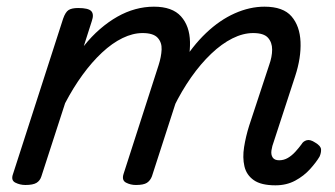

<svg xmlns="http://www.w3.org/2000/svg" viewBox="-20 -539 1004 575"><path d="M805 16Q762 16 740 0.5Q718 -15 712 -41Q706 -67 711 -98.5Q716 -130 726 -162L786 -344Q795 -369 795 -390.5Q795 -412 782.5 -426Q770 -440 738 -440Q708 -440 676 -424Q644 -408 612.5 -378Q581 -348 552.5 -307.5Q524 -267 500 -218H464Q488 -289 522 -345Q556 -401 597 -440Q638 -479 683 -499Q728 -519 772 -519Q828 -519 853 -490Q878 -461 880 -413.5Q882 -366 864 -311L800 -115Q795 -102 793 -89Q791 -76 796.5 -67.5Q802 -59 816 -59Q830 -59 842 -66Q854 -73 864.5 -84.5Q875 -96 883 -107Q888 -116 898.5 -119Q909 -122 924 -112Q941 -102 941.5 -91.5Q942 -81 937 -70Q927 -53 908.5 -32.5Q890 -12 864 2Q838 16 805 16ZM56 15Q40 15 26 8Q12 1 19 -18L169 -483Q176 -503 185.5 -509Q195 -515 214 -515Q245 -515 253.5 -505.5Q262 -496 255 -476L231 -401Q254 -430 279.5 -452Q305 -474 331.5 -489Q358 -504 385.5 -511.5Q413 -519 441 -519Q496 -519 522 -490Q548 -461 549 -413.5Q550 -366 532 -311L435 -11Q430 2 420 8.5Q410 15 387 15Q371 15 357.5 8Q344 1 350 -18L455 -344Q463 -369 464 -390.5Q465 -412 452 -426Q439 -440 407 -440Q378 -440 347 -425Q316 -410 285.5 -381.5Q255 -353 227 -314.5Q199 -276 175 -230L104 -11Q100 2 89.5 8.5Q79 15 56 15Z"/></svg>

Font: Playwrite CO
Style: Regular
Weight: 400
Designer: Veronika Burian, José Scaglione
Foundry: TypeTogether
Version: Version 1.000